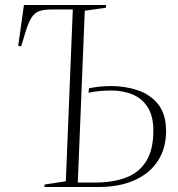

<svg xmlns="http://www.w3.org/2000/svg" viewBox="-20 -750 712 770"><path d="M272 -712H188Q157 -712 138 -705.5Q119 -699 106.5 -679.5Q94 -660 82 -621L65 -564L53 -566L76 -730H405V-719L320 -707L292 -18H363Q432 -18 484.5 -37.5Q537 -57 566 -103Q595 -149 595 -226Q595 -285 572 -320.5Q549 -356 511 -371.5Q473 -387 427 -387Q402 -387 380 -385Q358 -383 335 -378L337 -396Q356 -400 379.5 -402.5Q403 -405 425 -405Q482 -405 532.5 -388Q583 -371 614.5 -331.5Q646 -292 646 -224Q646 -155 613 -104.5Q580 -54 519 -27Q458 0 375 0H158L159 -10L244 -23Z"/></svg>

Font: Display Extralight
Style: Italic
Weight: 200
Italic angle: -2°
Designer: Latin by Veronika Burian and Jose Scaglione. Greek by Irene Vlachou. Cyrillic by Vera Evstafieva
Foundry: TypeTogether
Version: Version 3.002